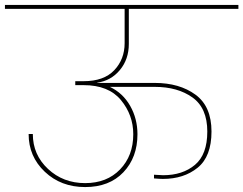

<svg xmlns="http://www.w3.org/2000/svg" viewBox="-55 -760 986 778"><path d="M-35 -724V-740H911V-724H467V-582Q467 -520 431 -476.5Q395 -433 339 -425V-424H572Q672 -424 737 -376.5Q802 -329 802 -227Q802 -126 746 -80.5Q690 -35 605 -35Q593 -35 569 -37V-52Q595 -50 606 -50Q685 -50 735 -92Q785 -134 785 -227Q785 -322 725 -365Q665 -408 572 -408H390Q443 -383 472.5 -331Q502 -279 502 -216Q502 -122 445 -62Q388 -2 290 -2Q192 -2 126.5 -64Q61 -126 61 -217H78Q78 -133 139.5 -75.5Q201 -18 290 -18Q378 -18 431.5 -73.5Q485 -129 485 -216Q485 -294 435 -354.5Q385 -415 284 -415H250V-431H284Q366 -431 408 -475.5Q450 -520 450 -585V-724Z"/></svg>

Font: Poppins Thin
Style: Regular
Weight: 250
Designer: Ninad Kale (Devanagari), Jonny Pinhorn (Latin)
Foundry: Indian Type Foundry
Version: Version 3.200;PS 1.000;hotconv 16.6.54;makeotf.lib2.5.65590